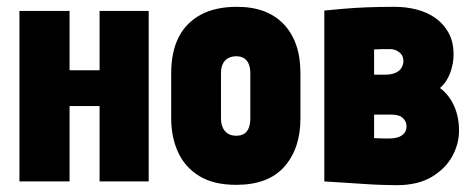

<svg xmlns="http://www.w3.org/2000/svg" viewBox="-20 -532 1396 563"><path d="M272 -326H184V-500H37V0H184V-221H272V0H416V-500H272Z M861 -185V-317Q861 -409 812.5 -460.5Q764 -512 675 -512Q612 -512 569 -489Q526 -466 504 -423Q482 -380 482 -317V-185Q482 -130 502 -86Q522 -42 564 -16Q606 10 673 10Q767 10 814 -43.5Q861 -97 861 -185ZM714 -317V-184Q714 -170 710 -158.5Q706 -147 697 -140.5Q688 -134 673 -134Q657 -134 647 -141Q637 -148 632.5 -159.5Q628 -171 628 -184V-317Q628 -334 633.5 -345Q639 -356 649 -361.5Q659 -367 673 -367Q687 -367 696 -361Q705 -355 709.5 -344Q714 -333 714 -317Z M1270 -274Q1290 -291 1300 -318Q1310 -345 1310 -372Q1310 -409 1295.5 -435.5Q1281 -462 1257 -479Q1233 -496 1202 -504Q1171 -512 1137 -512Q1093 -512 1055.5 -510.5Q1018 -509 990 -506.5Q962 -504 946.5 -502.5Q931 -501 931 -501V0Q931 0 946.5 1Q962 2 987 3.5Q1012 5 1040.5 7Q1069 9 1096 10Q1123 11 1143 11Q1205 11 1245.5 -13Q1286 -37 1306 -73.5Q1326 -110 1326 -149Q1326 -189 1311.5 -221.5Q1297 -254 1270 -274ZM1125 -388Q1132 -388 1138.5 -385.5Q1145 -383 1151 -378.5Q1157 -374 1160 -367.5Q1163 -361 1163 -353Q1163 -344 1158 -334.5Q1153 -325 1141 -319Q1129 -313 1107 -313H1077V-387Q1083 -387 1089 -387.5Q1095 -388 1101.5 -388Q1108 -388 1114 -388Q1120 -388 1125 -388ZM1122 -126Q1118 -126 1113 -126Q1108 -126 1102 -126Q1096 -126 1089.5 -126.5Q1083 -127 1077 -127V-196H1128Q1137 -196 1145.5 -194Q1154 -192 1159.5 -187.5Q1165 -183 1168.5 -176.5Q1172 -170 1172 -161Q1172 -149 1165 -141Q1158 -133 1147 -129.5Q1136 -126 1122 -126Z"/></svg>

Font: Advent Pro ExtraBold
Style: Regular
Weight: 800
Designer: VivaRado, Andreas Kalpakidis
Foundry: VivaRado, Andreas Kalpakidis
Version: Version 3.000